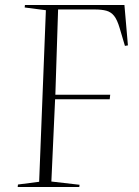

<svg xmlns="http://www.w3.org/2000/svg" viewBox="-20 -750 557 770"><path d="M52 -10 137 -21 164 -709 79 -720 80 -730H479L493 -568L481 -566L460 -637Q450 -671 437.5 -686.5Q425 -702 406.5 -707Q388 -712 360 -712H213L202 -370H422L420 -352H201L186 -22L299 -9L298 0H51Z"/></svg>

Font: Display Extralight
Style: Italic
Weight: 200
Italic angle: -2°
Designer: Latin by Veronika Burian and Jose Scaglione. Greek by Irene Vlachou. Cyrillic by Vera Evstafieva
Foundry: TypeTogether
Version: Version 3.002